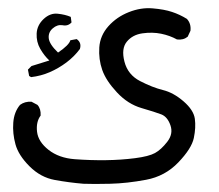

<svg xmlns="http://www.w3.org/2000/svg" viewBox="-20 -274 540 473"><path d="M185.5 178.7Q150.4 175.8 115.2 169.4Q80.1 163.1 52.7 135.7Q25.4 108.4 18.1 81.5Q10.7 54.7 12.7 28.3Q14.6 2 29.3 -15.6Q41 -24.4 57.6 -23.4L72.3 -15.6Q81.1 -5.9 80.1 10.7Q68.4 26.4 71.3 50.8Q74.2 75.2 99.6 95.2Q125 115.2 164.1 118.2Q203.1 121.1 240.7 120.6Q278.3 120.1 312.5 115.7Q346.7 111.3 361.8 103Q377 94.7 392.1 75.2Q407.2 55.7 399.9 34.7Q392.6 13.7 377.4 7.8Q362.3 2 328.6 -7.8Q294.9 -17.6 268.1 -46.4Q241.2 -75.2 231.9 -101.6Q222.7 -127.9 224.6 -157.2Q226.6 -186.5 247.1 -209.5Q267.6 -232.4 297.4 -244.1Q327.1 -255.9 356 -253.4Q384.8 -251 403.8 -244.6Q422.9 -238.3 440.4 -227.5Q451.2 -215.8 449.2 -198.2L442.4 -183.6Q431.6 -174.8 416 -176.8Q398.4 -186.5 377 -190.9Q355.5 -195.3 331.1 -191.9Q306.6 -188.5 292.5 -171.4Q278.3 -154.3 286.6 -122.1Q294.9 -89.8 325.2 -74.2Q355.5 -58.6 381.3 -52.2Q407.2 -45.9 432.1 -24.4Q457 -2.9 460 18.6Q462.9 40 457.5 65.9Q452.1 91.8 419.4 126Q386.7 160.2 339.8 168.9Q293 177.7 251.5 178.7Q210 179.7 185.5 178.7ZM56.6 -84 51.8 -86.9 48.8 -102.5 57.6 -111.3 101.6 -125Q88.9 -136.7 79.1 -153.8Q69.3 -170.9 70.3 -191.4Q71.3 -211.9 87.4 -227.1Q103.5 -242.2 122.1 -240.2Q140.6 -238.3 154.3 -232.4L156.2 -218.8Q147.5 -209 133.8 -211.9Q121.1 -213.9 109.9 -204.1Q98.6 -194.3 100.1 -179.7Q101.6 -165 123 -144.5Q150.4 -163.1 153.3 -174.8L168.9 -177.7Q181.6 -168.9 176.8 -153.3Q163.1 -134.8 143.6 -120.1Q124 -105.5 102.5 -96.2Q81.1 -86.9 56.6 -84Z"/></svg>

Font: JasonHandwriting2
Style: Regular
Weight: 400
Version: Version 1.05.10